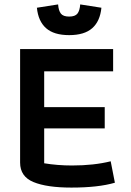

<svg xmlns="http://www.w3.org/2000/svg" viewBox="-20 -840 595 869"><path d="M147 -805 243 -820Q245 -792 255.5 -778.5Q266 -765 293 -765Q320 -765 330.5 -778.5Q341 -792 343 -820L439 -805Q433 -744 397.5 -712.5Q362 -681 293 -681Q224 -681 188.5 -712.5Q153 -744 147 -805ZM71 -104V-618H492V-517H180V-355H454V-259H180V-101Q240 -91 306 -91Q405 -91 481 -110L500 -13Q425 9 303 9Q192 9 131.5 -16Q71 -41 71 -104Z"/></svg>

Font: Athiti SemiBold
Style: Regular
Weight: 600
Designer: CadsonDemak Team
Foundry: CadsonDemak
Version: Version 1.033